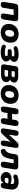

<svg xmlns="http://www.w3.org/2000/svg" viewBox="2454 -2997 554 5502"><g transform="rotate(90 2731.0 -246.0)"><path d="M110 9C167 9 197 -17 206 -70L252 -360H412L368 -85C359 -25 387 9 445 9C498 9 530 -17 538 -70L588 -390C599 -455 566 -492 501 -492H189C130 -492 96 -465 87 -406L36 -85C27 -25 51 9 110 9Z M916 11C1064 11 1205 -86 1205 -274C1205 -412 1113 -503 955 -503C807 -503 666 -406 666 -218C666 -80 757 11 916 11ZM920 -116C869 -116 839 -151 839 -212C839 -307 881 -376 951 -376C1002 -376 1032 -341 1032 -280C1032 -185 990 -116 920 -116Z M1467 11C1635 11 1742 -44 1742 -150C1742 -202 1715 -241 1663 -256C1718 -276 1753 -321 1753 -380C1753 -454 1676 -503 1548 -503C1477 -503 1409 -492 1353 -472C1266 -443 1305 -335 1389 -363C1427 -377 1469 -384 1506 -384C1576 -384 1599 -370 1599 -346C1599 -321 1579 -306 1539 -306H1456C1413 -306 1388 -280 1388 -238C1388 -207 1410 -190 1449 -190H1533C1572 -190 1588 -177 1588 -154C1588 -118 1549 -107 1481 -107C1438 -107 1384 -113 1345 -131C1265 -164 1224 -53 1303 -20C1350 0 1406 11 1467 11Z M1901 0H2114C2260 0 2334 -59 2334 -151C2334 -204 2309 -240 2257 -256C2312 -274 2346 -318 2346 -376C2346 -437 2295 -492 2171 -492H1965C1914 -492 1884 -466 1877 -416L1825 -89C1816 -32 1844 0 1901 0ZM2105 -100H1984L2000 -201H2121C2160 -201 2180 -188 2180 -159C2180 -119 2156 -100 2105 -100ZM2130 -301H2016L2030 -392H2143C2173 -392 2192 -380 2192 -355C2192 -321 2167 -301 2130 -301Z M2668 11C2816 11 2957 -86 2957 -274C2957 -412 2865 -503 2707 -503C2559 -503 2418 -406 2418 -218C2418 -80 2509 11 2668 11ZM2672 -116C2621 -116 2591 -151 2591 -212C2591 -307 2633 -376 2703 -376C2754 -376 2784 -341 2784 -280C2784 -185 2742 -116 2672 -116Z M3107 9C3159 9 3194 -19 3203 -78L3220 -184H3383L3369 -93C3359 -28 3384 9 3442 9C3494 9 3529 -20 3538 -78L3589 -400C3599 -464 3574 -501 3515 -501C3463 -501 3429 -472 3419 -414L3404 -316H3241L3254 -400C3264 -464 3238 -501 3180 -501C3128 -501 3093 -472 3084 -415L3033 -93C3024 -28 3048 9 3107 9Z M3728 9C3769 9 3795 -6 3829 -42L4039 -268L4009 -79C4000 -23 4024 9 4077 9C4124 9 4154 -17 4162 -66L4217 -413C4225 -462 4209 -501 4149 -501C4108 -501 4083 -487 4049 -450L3839 -224L3869 -414C3877 -469 3853 -501 3801 -501C3753 -501 3724 -475 3716 -427L3661 -79C3654 -34 3667 9 3728 9Z M4691 9C4744 9 4776 -17 4784 -70L4834 -390C4844 -455 4812 -492 4747 -492H4501C4442 -492 4409 -463 4399 -405L4385 -312C4369 -211 4341 -158 4289 -134C4211 -95 4247 34 4345 4C4463 -32 4510 -121 4539 -298L4549 -360H4657L4614 -85C4605 -25 4633 9 4691 9Z M5078 11C5136 11 5188 -13 5220 -72C5215 -17 5241 9 5287 9C5339 9 5371 -20 5380 -76L5409 -263C5430 -393 5374 -503 5195 -503C5144 -503 5094 -496 5035 -475C4933 -441 4982 -326 5069 -355C5111 -371 5132 -377 5171 -377C5234 -377 5261 -350 5253 -303L5249 -275L5184 -290C5011 -328 4909 -249 4909 -145C4909 -62 4983 11 5078 11ZM5074 -156C5074 -196 5105 -228 5185 -211L5237 -201L5235 -188C5227 -136 5190 -101 5137 -101C5100 -101 5074 -122 5074 -156Z"/></g></svg>

Font: SN Pro Heavy
Style: Italic
Weight: 800
Italic angle: -9°
Designer: Tobias Whetton
Foundry: Supernotes
Version: Version 1.001;Glyphs 3.2 (3249)